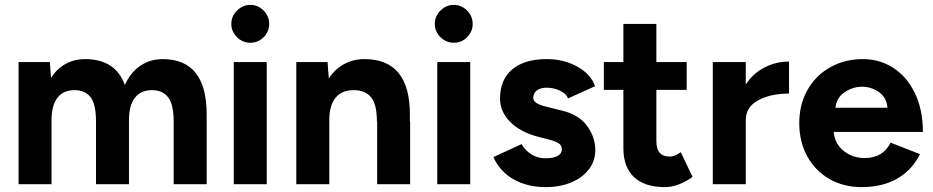

<svg xmlns="http://www.w3.org/2000/svg" viewBox="-20 -754 3818 786"><path d="M56 -500H184L189 -435Q212 -472 248 -492Q284 -512 328 -512Q453 -512 491 -406Q514 -457 554 -484.5Q594 -512 646 -512Q826 -512 826 -286V0H691V-256Q691 -327 668 -356Q645 -385 602 -385Q556 -385 532 -353.5Q508 -322 508 -263V0H373V-256Q373 -328 350.5 -356.5Q328 -385 285 -385Q239 -385 215 -353.5Q191 -322 191 -263V0H56Z M937 -500H1072V0H937ZM927 -656Q927 -688 950.5 -711Q974 -734 1005 -734Q1036 -734 1059 -711Q1082 -688 1082 -656Q1082 -625 1059.5 -602Q1037 -579 1005 -579Q973 -579 950 -602Q927 -625 927 -656Z M1193 -500H1321L1326 -433Q1351 -471 1388.5 -491.5Q1426 -512 1472 -512Q1659 -512 1658 -283V-256H1659V0H1524V-256H1523Q1523 -328 1498.5 -356.5Q1474 -385 1428 -385Q1379 -385 1353.5 -353.5Q1328 -322 1328 -263V0H1193Z M1770 -500H1905V0H1770ZM1760 -656Q1760 -688 1783.5 -711Q1807 -734 1838 -734Q1869 -734 1892 -711Q1915 -688 1915 -656Q1915 -625 1892.5 -602Q1870 -579 1838 -579Q1806 -579 1783 -602Q1760 -625 1760 -656Z M2000 -111 2115 -164Q2130 -138 2155.5 -122Q2181 -106 2213 -106Q2245 -106 2262.5 -115.5Q2280 -125 2280 -142Q2280 -159 2267 -167.5Q2254 -176 2226 -183L2180 -195Q2109 -214 2068 -255.5Q2027 -297 2027 -351Q2027 -428 2077 -470Q2127 -512 2218 -512Q2289 -512 2344 -481Q2399 -450 2416 -401L2305 -351Q2299 -370 2273 -382.5Q2247 -395 2218 -395Q2192 -395 2177.5 -383.5Q2163 -372 2163 -353Q2163 -329 2218 -317L2281 -301Q2349 -285 2383 -239Q2417 -193 2417 -140Q2417 -95 2390.5 -60.5Q2364 -26 2318 -7Q2272 12 2213 12Q2139 12 2082.5 -20Q2026 -52 2000 -111Z M2532 -147V-386H2452V-500H2532V-656H2667V-500H2791V-386H2667V-177Q2667 -144 2680.5 -128.5Q2694 -113 2722 -113Q2742 -113 2767 -131L2815 -30Q2790 -11 2760 0.5Q2730 12 2702 12Q2619 12 2575.5 -29Q2532 -70 2532 -147Z M2898 -500H3033V-408Q3063 -454 3110 -478Q3157 -502 3210 -502V-371Q3135 -371 3084 -343.5Q3033 -316 3033 -262V0H2898Z M3252 -250Q3252 -326 3285.5 -385.5Q3319 -445 3378.5 -478.5Q3438 -512 3513 -512Q3581 -512 3636.5 -476.5Q3692 -441 3725 -373.5Q3758 -306 3758 -214H3393Q3397 -166 3433.5 -136.5Q3470 -107 3520 -107Q3594 -107 3626 -170L3746 -123Q3714 -58 3653.5 -23Q3593 12 3507 12Q3433 12 3375 -21.5Q3317 -55 3284.5 -114.5Q3252 -174 3252 -250ZM3613 -313Q3609 -356 3577.5 -377.5Q3546 -399 3509 -399Q3472 -399 3438.5 -377Q3405 -355 3400 -313Z"/></svg>

Font: Oak Sans
Style: Bold
Weight: 700
Designer: Erik Kennedy, Walven
Foundry: Erik Kennedy, Walven
Version: Version 1.000